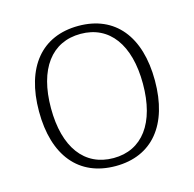

<svg xmlns="http://www.w3.org/2000/svg" viewBox="-83 -599 704 696"><g transform="rotate(-15 268.5 -251.0)"><path d="M269 12C406 12 486 -85 486 -251C486 -417 406 -514 269 -514C131 -514 51 -417 51 -251C51 -85 131 12 269 12ZM269 -18C160 -18 96 -104 96 -251C96 -398 160 -484 269 -484C377 -484 441 -398 441 -251C441 -104 377 -18 269 -18Z"/></g></svg>

Font: Arima Koshi ExtraLight
Style: Regular
Weight: 275
Designer: Joana Correia and Natanael Gama
Foundry: NDISCOVER
Version: Version 1.019;PS 001.019;hotconv 1.0.88;makeotf.lib2.5.64775